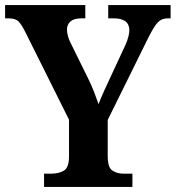

<svg xmlns="http://www.w3.org/2000/svg" viewBox="-20 -734 690 754"><path d="M153 0V-52H181Q211 -52 231 -64Q251 -76 251 -119V-264L79 -609Q64 -639 52 -650.5Q40 -662 12 -662H0V-714H315V-662H300Q271 -662 257 -650Q243 -638 243 -618Q243 -606 247 -591.5Q251 -577 258 -564L327 -424Q341 -395 350 -371.5Q359 -348 367 -325Q376 -349 389.5 -378.5Q403 -408 418 -440L471 -554Q481 -576 484.5 -591Q488 -606 488 -615Q488 -662 426 -662H405V-714H650V-662H639Q615 -662 600 -646.5Q585 -631 562 -585L403 -263V-121Q403 -76 421.5 -64Q440 -52 465 -52H500V0Z"/></svg>

Font: Noto Serif Devanagari SemiCondensed
Style: Bold
Weight: 700
Width: 4
Designer: Universal Thirst, Indian Type Foundry and the Monotype Design Team
Foundry: Monotype Imaging Inc.
Version: Version 2.004; ttfautohint (v1.8.4.7-5d5b)